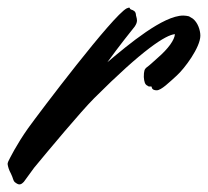

<svg xmlns="http://www.w3.org/2000/svg" viewBox="-121 -470 548 506"><path d="M237 -433C236 -440 231 -443 224 -445C220 -447 222 -450 219 -450L213 -448C176 -429 -16 -175 -47 -132C-78 -88 -95 -53 -99 -45C-100 -42 -101 -40 -101 -38C-100 -31 -98 -23 -92 -12C-86 0 -87 5 -82 10C-77 14 -73 16 -70 16C-65 16 -62 13 -58 9L-31 -28C7 -74 92 -176 127 -211C256 -340 316 -378 340 -380C339 -365 323 -342 294 -317C278 -303 277 -301 265 -292C260 -288 258 -283 258 -267C259 -254 261 -247 268 -244C270 -242 272 -242 274 -242C276 -242 279 -243 279 -240C279 -240 279 -232 292 -232C304 -232 325 -253 345 -271C365 -289 407 -345 407 -376C407 -391 400 -411 387 -421L377 -427C372 -428 368 -429 362 -429C309 -429 219 -354 162 -306C193 -349 226 -390 234 -400C238 -406 240 -411 240 -416C240 -423 237 -428 237 -433Z"/></svg>

Font: Oregano
Style: Italic
Weight: 400
Italic angle: -12°
Designer: Astigmatic (AOETI)
Foundry: Astigmatic (AOETI)
Version: Version 1.000